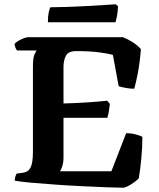

<svg xmlns="http://www.w3.org/2000/svg" viewBox="-20 -878 742 898"><path d="M556 0Q531 0 480.5 -2Q430 -4 367 -7Q304 -10 240.5 -14.5Q177 -19 126 -23.5Q75 -28 49 -33Q49 -43 52 -52.5Q55 -62 58 -66L87 -70Q112 -73 123 -94.5Q134 -116 134 -168V-565Q134 -610 142 -625Q150 -640 151 -642H60Q56 -646 52.5 -654.5Q49 -663 48 -673Q54 -680 66 -687Q78 -694 91 -699Q104 -704 110 -704H555Q578 -695 601.5 -680Q625 -665 639 -648Q634 -584 624.5 -535.5Q615 -487 608 -463Q587 -463 567 -467Q547 -471 535 -475L508 -621Q489 -627 445 -633Q401 -639 337 -639Q299 -639 288 -617Q277 -595 277 -565V-394Q340 -396 387 -399Q434 -402 481 -407L494 -392Q489 -347 482 -327H277V-142Q277 -119 271.5 -101Q266 -83 260 -77H501L570 -255Q594 -255 616 -249Q638 -243 646 -238Q646 -187 640.5 -132Q635 -77 629 -44Q622 -36 607.5 -25.5Q593 -15 578.5 -7.5Q564 0 556 0ZM204 -774Q204 -803 208 -821Q212 -839 216 -844Q248 -844 292.5 -845.5Q337 -847 383 -849.5Q429 -852 466.5 -854.5Q504 -857 521 -858L532 -849Q531 -823 527 -802.5Q523 -782 520 -774Z"/></svg>

Font: Texturina
Style: Bold
Weight: 700
Designer: Guillermo Torres Carreño
Foundry: Omnibus-Type
Version: Version 1.002; ttfautohint (v1.8.3)